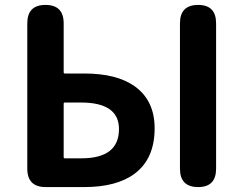

<svg xmlns="http://www.w3.org/2000/svg" viewBox="-20 -761 990 781"><path d="M166 0Q91 0 91 -75V-666Q91 -741 165 -741Q239 -741 239 -666V-467Q239 -462 244 -462H323Q455 -462 528 -410Q609 -352 609 -239Q609 -115 527 -54Q454 0 322 0ZM786 0Q712 0 712 -75V-666Q712 -741 786 -741Q859 -741 859 -666V-75Q859 0 786 0ZM239 -122Q239 -117 244 -117H311Q464 -117 464 -236Q464 -344 309 -344H244Q239 -344 239 -339Z"/></svg>

Font: Resource Han Rounded KR
Style: Bold
Weight: 700
Designer: Cyano Hao (round all glyphs); Ryoko NISHIZUKA 西塚涼子 (kana, bopomofo & ideographs); Paul D. Hunt (Latin, Greek & Cyrillic)
Foundry: Cyano Hao
Version: 0.990